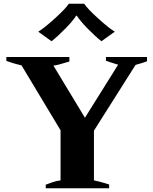

<svg xmlns="http://www.w3.org/2000/svg" viewBox="-20 -1004 818 1024"><path d="M184 -835Q218 -856 274 -907Q330 -958 347 -984H429Q446 -958 502 -907Q558 -856 592 -835L521 -784Q487 -811 447 -852Q407 -893 390 -920H386Q370 -894 330 -853Q290 -812 255 -784ZM224 -19Q232 -22 257 -31Q282 -40 303 -42V-309L95 -655Q53 -665 14 -679V-700H350V-676Q290 -657 265 -654L433 -376L610 -659Q576 -669 545 -680V-700H764V-677Q737 -667 703 -658L481 -307V-42Q498 -39 540 -27Q545 -25 562 -20V0H224Z"/></svg>

Font: Trirong ExtraBold
Style: Regular
Weight: 800
Designer: Katatrad Team
Foundry: CadsonDemak
Version: Version 1.001